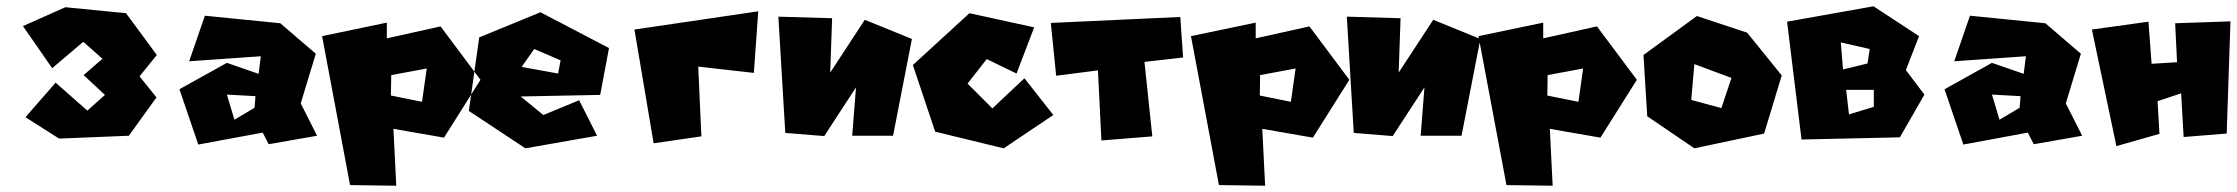

<svg xmlns="http://www.w3.org/2000/svg" viewBox="-20 -472 7118 611"><path d="M53 -389 188 -449 381 -430 479 -297 424 -229 478 -162 390 -40 168 -31 61 -99 157 -209 258 -120 314 -170 246 -233 306 -285 245 -339 146 -255Z M726 -91 702 -171 793 -166 790 -129ZM582 -277 810 -293 803 -237 702 -272 551 -188 611 -12 816 -50 835 -13 989 -40 937 -143 985 -301 872 -398 632 -422Z M1323 -148 1224 -168 1225 -233 1338 -254ZM1005 -357 1094 117 1241 119 1232 -62 1393 -34 1509 -218 1382 -388 1211 -350V-400Z M1680 -316 1640 -259 1756 -238 1764 -280ZM1505 -353 1700 -433 1918 -319 1890 -170 1637 -165 1709 -106 1823 -153 1880 -40 1652 0 1472 -119Z M1999 -378 2060 -16 2212 -38 2202 -260 2379 -240 2393 -436Z M2457 -419 2479 -49 2603 -39 2704 -194 2692 -40H2822L2882 -348L2732 -409L2622 -241L2628 -414Z M3215 -238 3271 -385 3065 -430 2885 -265 2956 -53 3174 0 3332 -106 3240 -223 3138 -127 3059 -206 3120 -284Z M3324 -399 3341 -231 3474 -248 3485 -25 3647 -38 3622 -275 3745 -289 3736 -418Z M4088 -148 3989 -168 3990 -233 4103 -254ZM3770 -357 3859 117 4006 119 3997 -62 4158 -34 4274 -218 4147 -388 3976 -350V-400Z M4266 -419 4288 -49 4412 -39 4513 -194 4501 -40H4631L4691 -348L4541 -409L4431 -241L4437 -414Z M5003 -148 4904 -168 4905 -233 5018 -254ZM4685 -357 4774 117 4921 119 4912 -62 5073 -34 5189 -218 5062 -388 4891 -350V-400Z M5458 -128 5362 -154 5372 -268 5490 -224ZM5210 -297 5222 -102 5372 0 5594 -47 5650 -232 5540 -368 5380 -421Z M5864 -108 5855 -186H5943V-132ZM5845 -251 5838 -337 5930 -316 5923 -270ZM5667 -403 5713 -28 6026 -35 6104 -171 6045 -249 6087 -357 5942 -452Z M6343 -91 6319 -171 6410 -166 6407 -129ZM6199 -277 6427 -293 6420 -237 6319 -272 6168 -188 6228 -12 6433 -50 6452 -13 6606 -40 6554 -143 6602 -301 6489 -398 6249 -422Z M6637 -378 6715 -7 6852 -46 6846 -150 6921 -175 6929 -36 7066 -47 7078 -404 6902 -398 6908 -274 6827 -269 6817 -403Z"/></svg>

Font: Super Mario
Style: Regular
Weight: 400
Version: Version 1.0